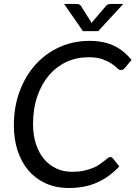

<svg xmlns="http://www.w3.org/2000/svg" viewBox="-20 -928 675 956"><path d="M338.5 -72.5Q371.5 -72.5 397 -78Q422.5 -83.5 442 -91.5Q461.5 -99.5 475.2 -109.2Q489 -119 499.2 -127Q509.5 -135 516.5 -140.5Q523.5 -146 529 -146Q533.5 -146 536.5 -144.2Q539.5 -142.5 541.5 -140L574 -99.5Q527 -48.5 465.8 -20.2Q404.5 8 323 8Q258.5 8 207.8 -15Q157 -38 121.8 -79.2Q86.5 -120.5 67.8 -177.5Q49 -234.5 49 -303Q49 -396.5 78 -474Q107 -551.5 157.8 -607.2Q208.5 -663 277 -693.8Q345.5 -724.5 424.5 -724.5Q462.5 -724.5 493.5 -718Q524.5 -711.5 550 -699Q575.5 -686.5 596.2 -669Q617 -651.5 635 -630L603 -591Q599 -586 594 -582.8Q589 -579.5 581.5 -579.5Q572.5 -579.5 562.5 -589.5Q552.5 -599.5 535.2 -611.2Q518 -623 490.8 -633Q463.5 -643 420 -643Q361.5 -643 311.2 -619.8Q261 -596.5 224 -553.2Q187 -510 165.8 -448.5Q144.5 -387 144.5 -310.5Q144.5 -255 159 -211Q173.5 -167 199.2 -136.2Q225 -105.5 260.5 -89Q296 -72.5 338.5 -72.5ZM594 -908.5 469 -773H393L299 -908.5H358.5Q364 -908.5 371.2 -907Q378.5 -905.5 384 -897L431.5 -821.5Q432.5 -819 433.5 -817Q434.5 -815 435.5 -813Q437 -815 438.5 -817Q440 -819 442 -821.5L506 -896.5Q513 -905.5 521 -907Q529 -908.5 534.5 -908.5Z"/></svg>

Font: Lato 2
Style: Italic
Weight: 400
Italic angle: -7°
Designer: Lukasz Dziedzic with Adam Twardoch and Botio Nikoltchev
Foundry: tyPoland Lukasz Dziedzic
Version: Version 2.015; 2015-08-06; http://www.latofonts.com/